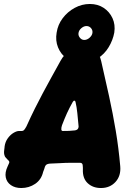

<svg xmlns="http://www.w3.org/2000/svg" viewBox="-42 -926 670 966"><path d="M65 20Q34 20 13 5.5Q-8 -9 -13 -33.5Q-18 -58 -4 -88Q-3 -91 0 -97Q3 -103 4 -106Q5 -109 5 -110.5Q5 -112 4 -114Q4 -115 2.5 -117Q1 -119 -1 -120Q-7 -127 -13 -133Q-19 -139 -21 -150.5Q-23 -162 -19 -186V-188Q-16 -212 -3 -230Q10 -248 26 -257.5Q42 -267 54 -267H67Q75 -267 80 -273Q85 -279 91 -290Q114 -341 134 -381Q154 -421 173.5 -457.5Q193 -494 214.5 -533Q236 -572 262 -619Q300 -689 376 -689Q452 -689 467 -619Q488 -528 507 -441Q526 -354 540.5 -267.5Q555 -181 563 -89Q567 -41 539 -10.5Q511 20 466 20Q425 20 399 -4.5Q373 -29 375 -74Q375 -78 375 -82Q375 -86 374 -95Q373 -107 360 -107Q333 -107 316.5 -107Q300 -107 287 -106.5Q274 -106 257 -105Q240 -104 212 -103Q204 -103 196 -100Q188 -97 184 -87Q182 -79 180.5 -75.5Q179 -72 175 -61Q166 -22 135 -1Q104 20 65 20ZM274 -267Q291 -267 305 -267.5Q319 -268 335 -270Q347 -272 351 -279.5Q355 -287 353 -295Q350 -328 347 -357.5Q344 -387 338 -413Q337 -418 333 -419.5Q329 -421 324 -413Q307 -383 295 -356.5Q283 -330 270 -296Q266 -284 266.5 -275.5Q267 -267 274 -267ZM243 -762Q249 -802 273.5 -834.5Q298 -867 334 -886.5Q370 -906 410 -906Q450 -906 479.5 -886.5Q509 -867 524 -834.5Q539 -802 533 -762Q526 -724 505 -689Q484 -654 449 -631.5Q414 -609 364 -609Q324 -609 294 -631Q264 -653 250 -687.5Q236 -722 243 -762ZM353 -760Q351 -747 360 -736Q369 -725 382 -725Q396 -725 408.5 -736Q421 -747 423 -760Q425 -774 416 -784.5Q407 -795 393 -795Q380 -795 367.5 -784.5Q355 -774 353 -760Z"/></svg>

Font: Winky Sans ExtraBold
Style: Italic
Weight: 800
Italic angle: -8.97852°
Designer: Simon Atzbach
Foundry: typofactur
Version: Version 1.205